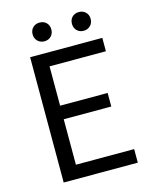

<svg xmlns="http://www.w3.org/2000/svg" viewBox="-121 -892 768 971"><g transform="rotate(-15 263.5 -406.5)"><path d="M90 0V-656H468V-586H173V-380H422V-309H173V-71H478V0ZM181 -715Q160 -715 146 -729Q132 -743 132 -764Q132 -786 146 -799.5Q160 -813 181 -813Q203 -813 216.5 -799.5Q230 -786 230 -764Q230 -743 216.5 -729Q203 -715 181 -715ZM387 -715Q365 -715 351.5 -729Q338 -743 338 -764Q338 -786 351.5 -799.5Q365 -813 387 -813Q408 -813 422 -799.5Q436 -786 436 -764Q436 -743 422 -729Q408 -715 387 -715Z"/></g></svg>

Font: SourceSansPro
Style: Book
Weight: 400
Designer: Paul D. Hunt
Foundry: Adobe Systems Incorporated
Version: Version 2.021;PS 2.000;hotconv 1.0.86;makeotf.lib2.5.63406